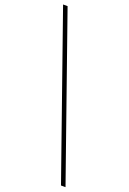

<svg xmlns="http://www.w3.org/2000/svg" viewBox="-210 -920 713 1064"><g transform="rotate(20 146.5 -388.5)"><path d="M-33.3 -862.2H-6.7L325.6 84.4H298.9Z"/></g></svg>

Font: Paperlogy 1 Thin
Style: Regular
Weight: 250
Designer: redesigned by Lee Juim, glyphs from Gmarket Sans & Montserrat
Foundry: PT&
Version: Version 1.001